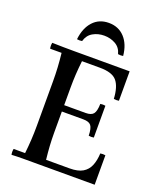

<svg xmlns="http://www.w3.org/2000/svg" viewBox="-166 -1030 946 1134"><g transform="rotate(20 307.0 -462.5)"><path d="M45 2Q41 -17 45 -35H117Q122 -80 124.5 -122.5Q127 -165 127 -210V-490Q127 -535 124.5 -577.5Q122 -620 117 -665H45Q41 -684 45 -702Q80 -701 114 -700.5Q148 -700 182 -700H532V-515Q516 -512 500 -515Q496 -590 467 -625Q438 -660 360 -660H247Q242 -615 239.5 -575Q237 -535 237 -490V-210Q237 -165 239.5 -125Q242 -85 247 -40H395Q447 -40 476.5 -57.5Q506 -75 519.5 -107.5Q533 -140 535 -185Q551 -188 567 -185V0H182Q148 0 114 0Q80 0 45 2ZM435 -260Q434 -307 420.5 -323.5Q407 -340 372 -340H182V-380H372Q407 -380 420.5 -397Q434 -414 435 -460Q451 -463 467 -460V-260Q451 -257 435 -260ZM433 -772Q423 -811 391 -829Q359 -847 320 -847Q281 -847 249.5 -829Q218 -811 207 -772Q191 -769 175 -772Q183 -844 221 -885.5Q259 -927 320 -927Q381 -927 419.5 -885.5Q458 -844 465 -772Q449 -769 433 -772Z"/></g></svg>

Font: Poltawski Nowy
Style: Regular
Weight: 400
Designer: Adam Pótawski, Mateusz Machalski, Borys Kosmynka, Ania Wieluska
Foundry: Capitalics.wtf
Version: Version 1.001;gftools[0.9.25]